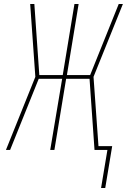

<svg xmlns="http://www.w3.org/2000/svg" viewBox="-20 -755 640 967"><path d="M489 192 521 0H456L431 -358H313L254 0H233L293 -358H175L31 0H10L158 -368L132 -735H153L178 -377H296L355 -735H376L317 -377H434L578 -735H599L451 -368L476 -19H545L510 192Z"/></svg>

Font: Iosevka Curly ThExObl
Style: Regular
Weight: 100
Width: 7
Italic angle: -9°
Monospace: yes
Designer: Belleve Invis
Foundry: Belleve Invis
Version: Version 11.1.0; ttfautohint (v1.8.3)